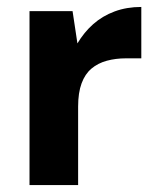

<svg xmlns="http://www.w3.org/2000/svg" viewBox="-20 -533 450 553"><path d="M65 0V-501H189L203 -408Q222 -440 248.5 -463.5Q275 -487 310 -500Q345 -513 387 -513V-365H343Q313 -365 287.5 -358Q262 -351 243.5 -335.5Q225 -320 215 -293Q205 -266 205 -226V0Z"/></svg>

Font: DM Sans 18pt ExtraBold
Style: Regular
Weight: 800
Designer: Colophon Foundry, Jonny Pinhorn
Foundry: Colophon Foundry
Version: Version 4.004;gftools[0.9.30]